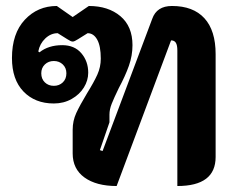

<svg xmlns="http://www.w3.org/2000/svg" viewBox="-20 -613 791 642"><path d="M223 -100V-179Q223 -209 235 -235Q247 -261 271 -301Q294 -338 305.5 -363.5Q317 -389 317 -417Q317 -459 305 -480.5Q293 -502 273 -502L241 -482Q229 -474 223 -474Q217 -474 205 -482L173 -502Q150 -502 131.5 -484.5Q113 -467 108 -441L112 -438Q142 -462 188 -462Q229 -462 252 -435Q275 -408 275 -370Q275 -344 260.5 -320.5Q246 -297 219.5 -282Q193 -267 160 -267Q97 -267 58.5 -307Q20 -347 20 -419Q20 -501 63 -547Q106 -593 170 -593L223 -556L277 -593Q342 -593 382.5 -559Q423 -525 423 -462Q423 -427 411 -393Q399 -359 377 -318Q361 -285 353.5 -266Q346 -247 346 -230V-204L314 -111L323 -108L489 -550Q504 -593 555 -593Q626 -593 663.5 -552Q701 -511 701 -432V-88Q701 9 573 9V-444Q573 -462 568 -470Q563 -478 552 -478L370 9Q302 9 262.5 -19.5Q223 -48 223 -100ZM202 -368Q202 -386 190 -397.5Q178 -409 160 -409Q142 -409 130 -397.5Q118 -386 118 -368Q118 -349 130 -337.5Q142 -326 160 -326Q178 -326 190 -337.5Q202 -349 202 -368Z"/></svg>

Font: K2D ExtraBold
Style: Regular
Weight: 800
Designer: Katatrad Aksorn Co.,Ltd.
Foundry: Cadson Demak Co.,Ltd.
Version: Version 1.000; ttfautohint (v1.6)